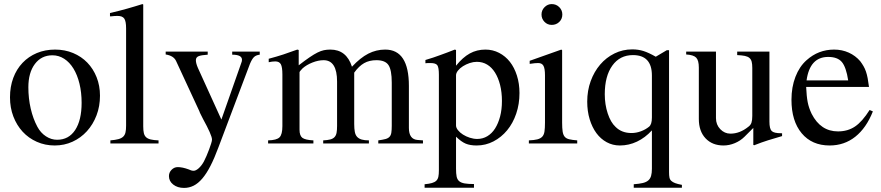

<svg xmlns="http://www.w3.org/2000/svg" viewBox="-20 -703 4318 941"><path d="M250 -460Q298 -460 338.5 -443Q379 -426 408 -396Q437 -366 453.5 -324.5Q470 -283 470 -234Q470 -182 453 -137.5Q436 -93 406 -60Q376 -27 335.5 -8.5Q295 10 248 10Q201 10 160.5 -8Q120 -26 91 -57.5Q62 -89 45.5 -132Q29 -175 29 -226Q29 -278 45 -321Q61 -364 90.5 -395Q120 -426 160.5 -443Q201 -460 250 -460ZM237 -432Q183 -432 151 -389.5Q119 -347 119 -275Q119 -221 130.5 -171Q142 -121 163 -82Q179 -52 205 -35Q231 -18 260 -18Q317 -18 348.5 -66Q380 -114 380 -199Q380 -250 369.5 -293Q359 -336 340 -367Q321 -398 294.5 -415Q268 -432 237 -432Z M519 -639Q545 -645 565.5 -650.5Q586 -656 604.5 -661Q623 -666 640.5 -671.5Q658 -677 678 -683L682 -681V-84Q682 -63 685 -50.5Q688 -38 696 -30.5Q704 -23 718.5 -19.5Q733 -16 757 -15V0H521V-15Q545 -17 560 -21Q575 -25 583.5 -33Q592 -41 595 -54Q598 -67 598 -87V-564Q598 -599 589 -612Q580 -625 556 -625Q550 -625 541.5 -624.5Q533 -624 525 -623H519Z M1253 -435Q1235 -433 1225 -423.5Q1215 -414 1205 -390L1051 18Q1031 72 1011.5 110Q992 148 971.5 172Q951 196 929 207Q907 218 882 218Q850 218 829 201.5Q808 185 808 160Q808 142 821 129Q834 116 851 116Q874 116 904 127Q918 134 929 134Q940 134 954 121.5Q968 109 979 89Q985 78 992 61.5Q999 45 1005 29Q1011 13 1015 0Q1019 -13 1019 -19Q1019 -30 1007.5 -56Q996 -82 975 -120L960 -150L957 -158L843 -404Q831 -430 792 -436V-450H998V-435Q966 -433 953 -427.5Q940 -422 940 -408Q940 -393 950 -370L1065 -117L1162 -393Q1166 -402 1166 -410Q1166 -435 1118 -435V-450H1253Z M1297 -415Q1338 -426 1368.5 -436Q1399 -446 1437 -460L1444 -458V-383Q1475 -407 1497 -422Q1519 -437 1536 -445.5Q1553 -454 1567.5 -457Q1582 -460 1599 -460Q1678 -460 1705 -376Q1746 -420 1785 -440Q1824 -460 1868 -460Q1984 -460 1984 -282V-76Q1984 -20 2027 -17L2053 -15V0H1834V-15Q1856 -18 1869 -21.5Q1882 -25 1889 -32.5Q1896 -40 1898 -53Q1900 -66 1900 -87V-298Q1900 -360 1884 -384Q1868 -408 1825 -408Q1790 -408 1764.5 -393.5Q1739 -379 1716 -347V-95Q1716 -72 1719 -56.5Q1722 -41 1730.5 -32Q1739 -23 1753 -19Q1767 -15 1788 -15V0H1564V-15Q1585 -16 1598.5 -19.5Q1612 -23 1619.5 -31Q1627 -39 1629.5 -52Q1632 -65 1632 -86V-303Q1632 -408 1566 -408Q1540 -408 1511 -396.5Q1482 -385 1463 -368Q1458 -363 1453 -357Q1448 -351 1448 -349V-67Q1448 -38 1462 -27.5Q1476 -17 1516 -15V0H1294V-15Q1336 -16 1350 -30Q1364 -44 1364 -85V-338Q1364 -374 1356.5 -388Q1349 -402 1329 -402Q1314 -402 1297 -398Z M2065 -409Q2086 -415 2103.5 -421Q2121 -427 2137.5 -433Q2154 -439 2171.5 -445.5Q2189 -452 2209 -460L2215 -458V-381Q2248 -422 2282.5 -441Q2317 -460 2359 -460Q2395 -460 2426 -444Q2457 -428 2479 -400Q2501 -372 2513.5 -332.5Q2526 -293 2526 -247Q2526 -193 2510 -146Q2494 -99 2465.5 -64.5Q2437 -30 2398.5 -10Q2360 10 2316 10Q2284 10 2262.5 1Q2241 -8 2215 -33V124Q2215 148 2218 162.5Q2221 177 2230.5 185Q2240 193 2257.5 196Q2275 199 2303 199V217H2061V200Q2083 198 2097 194Q2111 190 2118.5 182.5Q2126 175 2128.5 163Q2131 151 2131 131V-337Q2131 -372 2123.5 -383Q2116 -394 2090 -394Q2083 -394 2077.5 -394Q2072 -394 2065 -393ZM2215 -88Q2215 -77 2224.5 -65Q2234 -53 2249 -43.5Q2264 -34 2282.5 -28Q2301 -22 2319 -22Q2346 -22 2368.5 -35.5Q2391 -49 2406.5 -73.5Q2422 -98 2431 -132Q2440 -166 2440 -208Q2440 -251 2431 -286.5Q2422 -322 2406 -347.5Q2390 -373 2367.5 -386.5Q2345 -400 2317 -400Q2300 -400 2282 -394Q2264 -388 2249 -378.5Q2234 -369 2224.5 -357Q2215 -345 2215 -334Z M2735 -457V-102Q2735 -75 2737.5 -58.5Q2740 -42 2747.5 -33Q2755 -24 2769.5 -20.5Q2784 -17 2809 -15V0H2572V-15Q2598 -16 2613.5 -20Q2629 -24 2637.5 -33Q2646 -42 2648.5 -58.5Q2651 -75 2651 -102V-334Q2651 -367 2643.5 -380.5Q2636 -394 2618 -394Q2602 -394 2584 -391L2576 -390V-405L2731 -460ZM2684 -683Q2706 -683 2721 -668Q2736 -653 2736 -632Q2736 -610 2721 -595.5Q2706 -581 2684 -581Q2663 -581 2648.5 -596Q2634 -611 2634 -632Q2634 -653 2649 -668Q2664 -683 2684 -683Z M3248 -457H3259V141Q3259 157 3261 167Q3263 177 3270 183.5Q3277 190 3289 194.5Q3301 199 3322 203V217H3086V200Q3113 198 3130 194Q3147 190 3157 181.5Q3167 173 3171 159Q3175 145 3175 124V-64Q3142 -28 3102 -9Q3062 10 3018 10Q2983 10 2953.5 -6Q2924 -22 2903 -50.5Q2882 -79 2870 -118.5Q2858 -158 2858 -205Q2858 -259 2875 -305.5Q2892 -352 2921.5 -386.5Q2951 -421 2991.5 -441Q3032 -461 3079 -461Q3108 -461 3133.5 -453Q3159 -445 3194 -425ZM3175 -333Q3175 -433 3082 -433Q3018 -433 2981 -381.5Q2944 -330 2944 -241Q2944 -191 2958.5 -147Q2973 -103 2997 -81Q3027 -51 3075 -51Q3098 -51 3121 -59.5Q3144 -68 3161 -82Q3175 -93 3175 -127Z M3813 -36Q3775 -25 3744.5 -15.5Q3714 -6 3676 9L3672 7V-76L3629 -33Q3609 -13 3581.5 -1.5Q3554 10 3526 10Q3471 10 3438 -25Q3405 -60 3405 -120V-372Q3405 -407 3392 -420.5Q3379 -434 3343 -436V-450H3489V-124Q3489 -92 3510 -70Q3531 -48 3560 -48Q3606 -48 3648 -82Q3659 -90 3663 -102Q3667 -114 3667 -135V-370Q3667 -389 3664 -400.5Q3661 -412 3653 -419Q3645 -426 3630.5 -429Q3616 -432 3593 -433V-450H3751V-107Q3751 -72 3762 -61Q3773 -50 3808 -50H3813Z M4258 -157Q4226 -76 4172 -33Q4118 10 4046 10Q3959 10 3909 -50Q3859 -110 3859 -214Q3859 -276 3878.5 -326.5Q3898 -377 3933 -408Q3991 -460 4068 -460Q4107 -460 4140 -445Q4173 -430 4196 -403Q4205 -391 4212 -379Q4219 -367 4224 -352.5Q4229 -338 4232.5 -319.5Q4236 -301 4239 -277H3931Q3933 -231 3938.5 -202.5Q3944 -174 3958 -145Q4002 -59 4087 -59Q4135 -59 4170.5 -83Q4206 -107 4242 -164ZM4137 -309Q4127 -374 4106 -399Q4085 -424 4039 -424Q3949 -424 3933 -309Z"/></svg>

Font: Klingon pIqaD HaSta
Style: Regular
Weight: 400
Width: 0
Designer: Mike Neff (qa'vaj)
Foundry: Mike Neff and Michael Everson
Version: Version 2.003